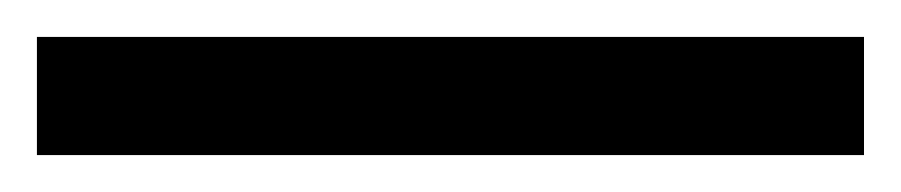

<svg xmlns="http://www.w3.org/2000/svg" viewBox="-22 70 488 104"><path d="M-2 154V90H446V154Z"/></svg>

Font: Noto Sans Malayalam
Style: Regular
Weight: 400
Designer: Jelle Bosma - Monotype Design Team
Foundry: Monotype Imaging Inc.
Version: Version 2.103